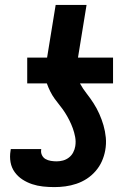

<svg xmlns="http://www.w3.org/2000/svg" viewBox="-20 -755 540 783"><path d="M202 8Q178 8 155 5.5Q132 3 111 -4Q90 -11 71.5 -23Q53 -35 40 -53Q27 -71 23 -93.5Q19 -116 23 -140L24 -147H148V-145Q146 -133 151 -122.5Q156 -112 165.5 -106.5Q175 -101 187 -99Q199 -97 211 -97Q224 -97 237 -100.5Q250 -104 261 -112.5Q272 -121 278.5 -133.5Q285 -146 287 -159Q290 -178 286.5 -196.5Q283 -215 277 -231.5Q271 -248 263 -264Q255 -280 245.5 -295Q236 -310 225 -323.5Q214 -337 203.5 -351.5Q193 -366 185 -382Q177 -398 171 -415H91V-520H172L207 -735H333L298 -520H441V-415H306Q318 -393 333 -374Q348 -355 361.5 -334Q375 -313 385 -290.5Q395 -268 402 -244Q409 -220 411.5 -194Q414 -168 409 -141Q405 -119 395.5 -97.5Q386 -76 370 -57.5Q354 -39 334 -26Q314 -13 291.5 -5.5Q269 2 246.5 5Q224 8 202 8Z"/></svg>

Font: Iosevka Term Curly XBd Obl
Style: Regular
Weight: 800
Italic angle: -9°
Designer: Belleve Invis
Foundry: Belleve Invis
Version: Version 32.3.0